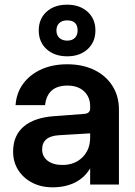

<svg xmlns="http://www.w3.org/2000/svg" viewBox="-20 -788 578 820"><path d="M387.5 -658Q387.5 -608.5 354.2 -578Q321 -547.5 267.5 -547.5Q212.5 -547.5 179 -578Q145.5 -608.5 145.5 -658Q145.5 -707.5 178.8 -737.8Q212 -768 266.5 -768Q320.5 -768 354 -737.8Q387.5 -707.5 387.5 -658ZM221 -658Q221 -638 233.5 -626.2Q246 -614.5 267.5 -614.5Q288 -614.5 299.8 -626.2Q311.5 -638 311.5 -658Q311.5 -701 266.5 -701Q245.5 -701 233.2 -689.5Q221 -678 221 -658ZM488 -320V0H365V-69Q341 -28.5 299.8 -8.2Q258.5 12 204.5 12Q155.5 12 117.5 -7.8Q79.5 -27.5 57.8 -61.8Q36 -96 36 -140.5Q36 -209 81.2 -247.5Q126.5 -286 212 -292L338.5 -301.5Q365 -303 365 -325V-334.5Q365 -373.5 339 -398Q313 -422.5 268 -422.5Q182 -422.5 172.5 -339H46.5Q50 -391 78.8 -430.2Q107.5 -469.5 156 -491.5Q204.5 -513.5 267 -513.5Q333 -513.5 382.8 -489.2Q432.5 -465 460.2 -421.2Q488 -377.5 488 -320ZM160 -150Q160 -119.5 183.5 -101.5Q207 -83.5 246.5 -83.5Q299 -83.5 332 -116Q365 -148.5 365 -200.5V-218.5L231.5 -210.5Q160 -206 160 -150Z"/></svg>

Font: Overused Grotesk SemiBold
Style: Regular
Weight: 610
Version: Version 0.004